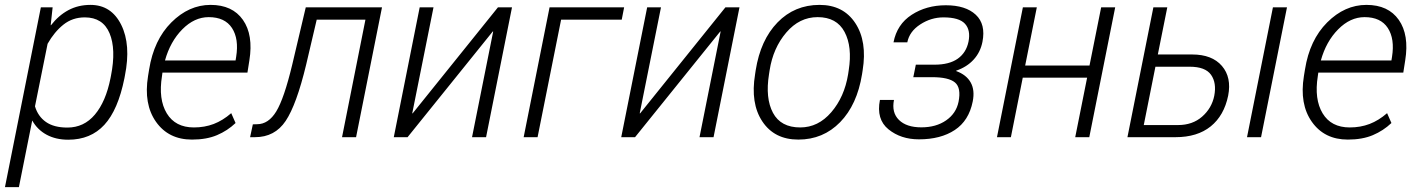

<svg xmlns="http://www.w3.org/2000/svg" viewBox="-29 -558 5759 781"><path d="M477.1 -239.7Q451.2 -110.8 395.5 -50.3Q339.8 10.3 248.5 10.3Q198.2 10.3 160.6 -10Q123 -30.3 102.1 -67.9L47.9 203.1H-8.8L137.2 -528.3H185.1L177.2 -456.1L178.2 -455.1Q209 -495.1 249 -516.6Q289.1 -538.1 338.9 -538.1Q423.8 -538.1 464.1 -457Q504.4 -376 479 -250ZM422.4 -250Q443.8 -357.9 416.7 -422.6Q389.6 -487.3 315.9 -487.3Q266.1 -487.3 229 -457.8Q191.9 -428.2 164.6 -379.9L113.3 -125.5Q125.5 -84.5 158 -61.8Q190.4 -39.1 245.1 -39.1Q312.5 -39.1 356.9 -91.8Q401.4 -144.5 420.4 -239.7Z M752 9.8Q656.7 9.8 605.7 -62.3Q554.7 -134.3 573.2 -248.5L577.6 -275.4Q596.7 -395.5 668 -466.8Q739.3 -538.1 827.6 -538.1Q916.5 -538.1 959.2 -477.1Q1002 -416 985.4 -312.5L977.5 -262.7H631.8L629.9 -248.5Q614.7 -154.3 649.4 -96.9Q684.1 -39.6 759.8 -39.6Q803.2 -39.6 840.3 -53.7Q877.4 -67.9 911.6 -97.7L929.2 -57.6Q896.5 -26.4 853.8 -8.3Q811 9.8 752 9.8ZM819.8 -488.3Q761.7 -488.3 712.6 -438.7Q663.6 -389.2 642.1 -312H929.2L931.6 -326.7Q943.4 -399.9 914.6 -444.1Q885.7 -488.3 819.8 -488.3Z M1524.9 -528.3 1419.4 0H1362.3L1457.5 -478H1259.3L1216.3 -294.9Q1177.2 -132.3 1133.1 -66.2Q1088.9 0 1008.3 0H988.3L999.5 -52.2L1016.6 -52.7Q1063 -52.7 1094.7 -104.7Q1126.5 -156.7 1159.7 -294.9L1214.8 -528.3Z M1996.6 -528.3H2053.7L1948.2 0H1891.1L1977.1 -429.7L1975.6 -430.2L1628.9 0H1572.8L1678.2 -528.3H1734.4L1647.9 -97.2L1649.4 -96.7Z M2500 -478H2253.4L2157.7 0H2101.1L2206.5 -528.3H2509.8Z M2921.9 -528.3H2979L2873.5 0H2816.4L2902.3 -429.7L2900.9 -430.2L2554.2 0H2498L2603.5 -528.3H2659.7L2573.2 -97.2L2574.7 -96.7Z M3044.9 -272Q3064.5 -395.5 3133.8 -466.8Q3203.1 -538.1 3304.7 -538.1Q3401.4 -538.1 3450.2 -463.9Q3499 -389.6 3480 -272L3477.5 -255.9Q3457.5 -131.8 3388.4 -61Q3319.3 9.8 3218.3 9.8Q3121.1 9.8 3072 -64Q3022.9 -137.7 3042.5 -255.9ZM3099.1 -255.9Q3083.5 -158.7 3115.2 -99.1Q3147 -39.6 3226.1 -39.6Q3299.3 -39.6 3352.5 -101.6Q3405.8 -163.6 3420.9 -255.9L3423.3 -272Q3438.5 -367.7 3406.5 -428Q3374.5 -488.3 3296.9 -488.3Q3222.7 -488.3 3169.2 -425.5Q3115.7 -362.8 3101.6 -272Z M3772 -294.9Q3832.5 -294.9 3866.9 -319.3Q3901.4 -343.8 3910.6 -388.7Q3919.9 -435.5 3896.2 -461.4Q3872.6 -487.3 3808.6 -487.3Q3758.3 -487.3 3714.4 -458.7Q3670.4 -430.2 3661.6 -385.7H3605.5Q3619.6 -459 3679.4 -497.8Q3739.3 -536.6 3818.4 -536.6Q3898.9 -536.6 3940.2 -498Q3981.4 -459.5 3967.3 -387.7Q3959 -345.7 3931.6 -315.7Q3904.3 -285.6 3860.4 -270.5V-269Q3901.9 -253.9 3919.4 -222.7Q3937 -191.4 3927.7 -145Q3912.1 -66.9 3854.7 -29.1Q3797.4 8.8 3709 8.8Q3635.3 8.8 3585 -32Q3534.7 -72.8 3550.3 -151.4H3607.4Q3597.2 -100.1 3627.7 -70.1Q3658.2 -40 3718.8 -40Q3778.8 -40 3819.6 -68.4Q3860.4 -96.7 3870.1 -144Q3881.3 -200.7 3855.7 -222.4Q3830.1 -244.1 3761.7 -244.1H3686L3688.5 -255.9L3696.3 -294.9Z M4401.9 0H4344.7L4393.1 -242.2H4131.3L4083 0H4026.4L4131.8 -528.3H4188.5L4141.1 -291.5H4402.8L4450.2 -528.3H4507.3Z M4680.7 -336.4H4820.3Q4901.4 -336.4 4941.4 -289.8Q4981.4 -243.2 4966.8 -168.9Q4950.2 -87.9 4895.8 -43.9Q4841.3 0 4752.9 0H4557.1L4662.6 -528.3H4719.2ZM4670.9 -286.6 4623.5 -49.3H4762.7Q4821.8 -49.3 4860.8 -83.5Q4899.9 -117.7 4910.2 -168Q4920.4 -220.7 4897.2 -253.7Q4874 -286.6 4810.1 -286.6ZM5100.6 0H5043.5L5148.9 -528.3H5206.1Z M5453.6 9.8Q5358.4 9.8 5307.4 -62.3Q5256.3 -134.3 5274.9 -248.5L5279.3 -275.4Q5298.3 -395.5 5369.6 -466.8Q5440.9 -538.1 5529.3 -538.1Q5618.2 -538.1 5660.9 -477.1Q5703.6 -416 5687 -312.5L5679.2 -262.7H5333.5L5331.5 -248.5Q5316.4 -154.3 5351.1 -96.9Q5385.7 -39.6 5461.4 -39.6Q5504.9 -39.6 5542 -53.7Q5579.1 -67.9 5613.3 -97.7L5630.9 -57.6Q5598.1 -26.4 5555.4 -8.3Q5512.7 9.8 5453.6 9.8ZM5521.5 -488.3Q5463.4 -488.3 5414.3 -438.7Q5365.2 -389.2 5343.8 -312H5630.9L5633.3 -326.7Q5645 -399.9 5616.2 -444.1Q5587.4 -488.3 5521.5 -488.3Z"/></svg>

Font: Franko
Style: Light Italic
Weight: 300
Designer: Google
Version: Version 1.200310; 2013